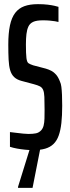

<svg xmlns="http://www.w3.org/2000/svg" viewBox="-20 -716 338 926"><path d="M140 8Q122 8 101.5 6Q81 4 62 0.5Q43 -3 28 -8V-79Q45 -77 61.5 -75Q78 -73 92.5 -71.5Q107 -70 117 -70Q139 -70 153.5 -73Q168 -76 179 -88Q187 -97 190.5 -111Q194 -125 194.5 -144.5Q195 -164 195 -187Q195 -226 194 -248.5Q193 -271 188 -282.5Q183 -294 172.5 -299.5Q162 -305 143 -310L83 -326Q61 -332 48 -344.5Q35 -357 29 -377.5Q23 -398 21.5 -428.5Q20 -459 20 -501Q20 -556 28 -593.5Q36 -631 53 -653.5Q70 -676 97 -686Q124 -696 163 -696Q190 -696 210 -693.5Q230 -691 243 -688Q256 -685 262 -683V-610Q256 -612 245.5 -613.5Q235 -615 221 -616.5Q207 -618 187 -618Q156 -618 140 -610.5Q124 -603 117 -588Q110 -573 107.5 -551.5Q105 -530 105 -502Q105 -456 107.5 -436Q110 -416 117.5 -411Q125 -406 140 -401L201 -385Q215 -381 227.5 -374.5Q240 -368 250.5 -356Q261 -344 269 -323Q274 -313 276 -297Q278 -281 279 -258.5Q280 -236 280 -206Q280 -158 276 -122.5Q272 -87 263 -62Q254 -37 238 -21.5Q222 -6 198 1Q174 8 140 8ZM67 190V185L130 -18H177V-13L137 190Z"/></svg>

Font: Saira UltraCondensed SemiBold
Style: Regular
Weight: 600
Width: 1
Designer: Hector Gatti with collaboration of the Omnibus-Type team
Foundry: Omnibus-Type
Version: Version 1.101